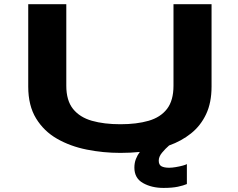

<svg xmlns="http://www.w3.org/2000/svg" viewBox="-20 -720 1140 918"><path d="M555.5 11Q473 11 394.5 -4.8Q316 -20.5 253 -56.5Q190 -92.5 152.5 -153.8Q115 -215 115 -306V-700H297V-310Q297 -239.5 329.2 -199.2Q361.5 -159 419.5 -142.5Q477.5 -126 555.5 -126Q633.5 -126 690.5 -142.5Q747.5 -159 778.5 -199.2Q809.5 -239.5 809.5 -310V-700H991.5V-306Q991.5 -229.5 965.5 -174.2Q939.5 -119 893.5 -82.2Q847.5 -45.5 788.5 -24.5Q770.5 -9 754.8 10Q739 29 739 48Q739 68 752 75Q765 82 789 82Q802.5 82 820.2 79Q838 76 853 72Q868 68 873.5 64.5V160Q857.5 167 830.2 172.8Q803 178.5 762 178.5Q705 178.5 663.8 155.2Q622.5 132 622.5 81.5Q622.5 58.5 630 39.8Q637.5 21 648.5 6.5Q604 11 555.5 11Z"/></svg>

Font: Trispace Expanded
Style: Bold
Weight: 700
Width: 7
Designer: Tyler Finck
Foundry: Etcetera Type Company
Version: Version 1.210; ttfautohint (v1.8.3)